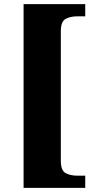

<svg xmlns="http://www.w3.org/2000/svg" viewBox="-20 -780 467 928"><path d="M94 128V-760H392V-701H352Q320 -701 297 -688.5Q274 -676 274 -629V-3Q274 44 297 56.5Q320 69 352 69H392V128Z"/></svg>

Font: Noto Serif Hebrew SemiCondensed Black
Style: Regular
Weight: 900
Width: 4
Designer: Monotype Design Team
Foundry: Monotype Imaging Inc.
Version: Version 2.004; ttfautohint (v1.8.4.7-5d5b)